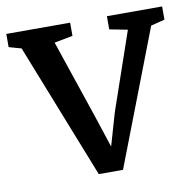

<svg xmlns="http://www.w3.org/2000/svg" viewBox="-70 -625 713 702"><g transform="rotate(-10 287.0 -274.0)"><path d="M241.5 8 43.5 -493.5 -2.5 -506.5V-555.5H234.5V-506.5L166 -493.5L262.5 -208L303.5 -83.5L338.5 -204.5L438 -493.5L371 -506.5V-555.5H576V-506.5L524.5 -493.5L331.5 8Z"/></g></svg>

Font: Merriweather Medium
Style: Regular
Weight: 500
Version: Version 2.100